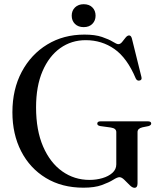

<svg xmlns="http://www.w3.org/2000/svg" viewBox="-20 -878 764 913"><path d="M634 -6Q634 15 619.5 15Q609 15 596.5 2.2Q584 -10.5 571.2 -23Q558.5 -35.5 548 -35.5Q538 -35.5 518.2 -23Q498.5 -10.5 464.2 2Q430 14.5 377 14.5Q274 14.5 198 -31.8Q122 -78 80.5 -159Q39 -240 39 -344Q39 -453 83.2 -536.2Q127.5 -619.5 204.8 -666.5Q282 -713.5 381.5 -713.5Q432.5 -713.5 465.2 -702.2Q498 -691 516.5 -679.5Q535 -668 542.5 -668Q552.5 -668 560.8 -678.5Q569 -689 577.2 -699.2Q585.5 -709.5 594 -709.5Q603 -709.5 607 -695.5L652.5 -512Q656.5 -497.5 643.5 -495Q631.5 -492.5 625.5 -505Q584.5 -602.5 524.2 -644.8Q464 -687 387.5 -687Q319.5 -687 266.2 -649Q213 -611 182.2 -539.5Q151.5 -468 151.5 -367.5Q151.5 -258.5 185 -181.2Q218.5 -104 276 -63.2Q333.5 -22.5 405.5 -22.5Q438 -22.5 467 -31Q496 -39.5 514.5 -56Q533 -72.5 533 -96.5V-250Q533 -267.5 507.5 -271.5L457 -278.5Q442.5 -281 442.5 -290Q442.5 -301 458 -301H683.5Q699 -301 699 -290.5Q699 -282.5 686.5 -278.5L657 -272.5Q634 -267 634 -250ZM378 -749Q352 -749 336.5 -764.2Q321 -779.5 321 -803.5Q321 -827.5 336.8 -842.8Q352.5 -858 378 -858Q404 -858 419.2 -842.8Q434.5 -827.5 434.5 -803.5Q434.5 -780 419.2 -764.5Q404 -749 378 -749Z"/></svg>

Font: Fraunces 72pt S000
Style: Regular
Weight: 400
Version: Version 1.000; ttfautohint (v1.8.3)